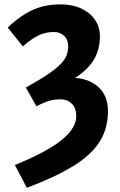

<svg xmlns="http://www.w3.org/2000/svg" viewBox="-20 -684 554 885"><path d="M103.8 181.7 48.6 76.6Q153.5 33.8 215.6 -4.7Q277.6 -43.2 304.6 -78.9Q331.5 -114.7 331.5 -148.3Q331.5 -185.9 311 -206.1Q290.4 -226.2 259.8 -226.2Q232.6 -226.2 209.9 -220.2Q187.2 -214.2 148 -194.2L99.2 -280.5Q162.6 -315.7 201 -341.8Q239.4 -368 259.8 -389.2Q280.2 -410.4 287.3 -430.2Q294.4 -449.9 294.4 -470.3Q294.4 -501.3 275.5 -518.9Q256.5 -536.5 228.2 -536.5Q190 -536.5 158 -521.2Q126.1 -505.8 85 -470.1L15.5 -557.3Q56.8 -595.9 94.9 -619.1Q132.9 -642.4 172.4 -653.1Q211.9 -663.8 258.2 -663.8Q313.8 -663.8 354.6 -644.7Q395.4 -625.6 418 -592.4Q440.5 -559.2 440.5 -516.5Q440.5 -457.9 414.3 -411.7Q388 -365.5 326.4 -324.9Q391.5 -320.9 434.5 -281.6Q477.6 -242.3 477.6 -171.4Q477.6 -90.2 437.8 -28.7Q398 32.7 315.3 82.9Q232.6 133.1 103.8 181.7Z"/></svg>

Font: Source Sans 3
Style: Regular
Weight: 200
Designer: Paul D. Hunt
Foundry: Adobe
Version: Version 3.046;hotconv 1.0.118;makeotfexe 2.5.65603